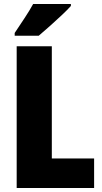

<svg xmlns="http://www.w3.org/2000/svg" viewBox="-20 -947 514 967"><path d="M64 0V-714H241V-149H454V0ZM337 -917Q321 -899 292.5 -872Q264 -845 232.5 -817Q201 -789 175 -767H54V-781Q78 -817 103.5 -855.5Q129 -894 147 -927H337Z"/></svg>

Font: Noto Sans Khmer UI Condensed Black
Style: Regular
Weight: 900
Width: 3
Designer: Danh Hong and the Monotype Design Team
Foundry: Monotype Imaging Inc.
Version: Version 2.002; ttfautohint (v1.8.4.7-5d5b)